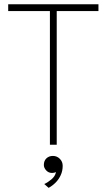

<svg xmlns="http://www.w3.org/2000/svg" viewBox="-20 -680 521 902"><path d="M214.5 -628H18.5V-660H442.5V-628H246.5V0H214.5ZM208.5 202.5 188 184.5Q204 177.5 221.8 162.5Q239.5 147.5 243 128.5Q234.5 132.5 224.5 132.5Q208 132.5 197 120.5Q186 108.5 186 95Q186 75.5 198 64Q210 52.5 228.5 52.5Q247.5 52.5 261 66Q274.5 79.5 274.5 99Q274.5 123 265.2 143Q256 163 241 178Q226 193 208.5 202.5Z"/></svg>

Font: League Spartan Thin Thin
Style: Regular
Weight: 250
Version: Version 2.002